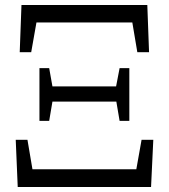

<svg xmlns="http://www.w3.org/2000/svg" viewBox="-20 -749 676 769"><path d="M51 0 43 -189H90L110 -71H526L547 -189H594L585 0ZM138 -265V-476H177L190 -403H445L459 -476H498V-265H459L446 -342H190L177 -265ZM59 -540 66 -729H570L577 -540H530L510 -659H126L105 -540Z"/></svg>

Font: Cactus Classical Serif
Style: Regular
Weight: 400
Designer: Henry Chan (via Glyphwiki)、田海東、宇文滿月
Foundry: Moonlit Owen
Version: Version 1.000